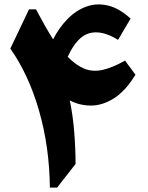

<svg xmlns="http://www.w3.org/2000/svg" viewBox="-20 -852 670 872"><path d="M573.2 -767.6 516.1 -670.9Q442.4 -716.8 385.7 -701.2Q329.1 -685.5 287.6 -593.8Q326.7 -554.2 364 -539.6Q401.4 -524.9 445.3 -534.4Q489.3 -543.9 547.9 -576.7L595.2 -512.7Q549.8 -438.5 497.6 -405.5Q445.3 -372.6 393.3 -372.6Q341.3 -372.6 296.9 -396Q311 -329.1 317.1 -252.7Q323.2 -176.3 323.2 -107.4L239.3 0H206.5Q204.6 -184.6 157.5 -348.6Q110.4 -512.7 26.9 -631.3L111.8 -809.6H143.6Q165 -769.5 181.6 -739.7Q198.2 -710 221.2 -673.3Q248.5 -727.1 287.1 -766.1Q325.7 -805.2 372.1 -822Q418.5 -838.9 469.5 -827.1Q520.5 -815.4 573.2 -767.6Z"/></svg>

Font: Pinar ExtraBold
Style: Regular
Weight: 800
Designer: Amin Abedi
Version: Version 3.000